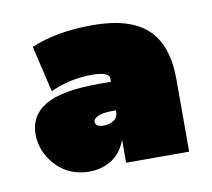

<svg xmlns="http://www.w3.org/2000/svg" viewBox="-47 -762 460 417"><g transform="rotate(-10 182.5 -554.0)"><path d="M340 -563V-403H201V-454Q191 -426 169.5 -412Q148 -398 119 -398Q75 -398 46.5 -428.5Q18 -459 18 -498Q18 -539 54 -560.5Q90 -582 173 -582H199V-589Q199 -604 161 -604Q112 -604 69 -584L45 -686Q101 -710 181 -710Q263 -710 301.5 -674Q340 -638 340 -563ZM199 -516V-519H194Q169 -519 159 -514Q149 -509 149 -503Q149 -491 167 -491Q181 -491 190 -497.5Q199 -504 199 -516Z"/></g></svg>

Font: Nunito Sans Heavy
Style: Regular
Weight: 400
Designer: Vernon Adams
Foundry: Vernon Adams
Version: Version 2.500